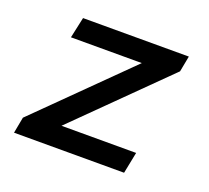

<svg xmlns="http://www.w3.org/2000/svg" viewBox="-92 -604 783 718"><g transform="rotate(20 300.0 -245.5)"><path d="M28 0 40 -64 388 -408H106L124 -491H545L533 -428L186 -85H483L466 0Z"/></g></svg>

Font: Source Code Pro Semibold
Style: Italic
Weight: 600
Italic angle: -11°
Monospace: yes
Designer: Paul D. Hunt, Teo Tuominen
Foundry: Adobe Systems Incorporated
Version: Version 1.050;PS 1.000;hotconv 16.6.51;makeotf.lib2.5.65220